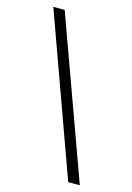

<svg xmlns="http://www.w3.org/2000/svg" viewBox="-111 -773 572 832"><g transform="rotate(15 174.5 -357.5)"><path d="M73 -716H22L281 1H333Z"/></g></svg>

Font: Noto Sans Gujarati ExtraCondensed Light
Style: Regular
Weight: 300
Width: 2
Designer: Jelle Bosma - Monotype Design Team, Universal Thirst
Foundry: Monotype Imaging Inc.
Version: Version 2.106